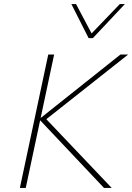

<svg xmlns="http://www.w3.org/2000/svg" viewBox="-20 -927 652 947"><path d="M493 0 173 -339 574 -658H612L197 -330L201 -347L531 0ZM78 0 218 -658H247L107 0ZM417 -739 424 -754 571 -907H596L438 -739ZM417 -739 332 -907H355L436 -754L438 -739Z"/></svg>

Font: Ysabeau Infant Thin
Style: Italic
Weight: 250
Italic angle: -12°
Designer: Christian Thalmann (Catharsis Fonts)
Version: Version 2.001;gftools[0.9.30]; featfreeze: ss01,ss02,lnum